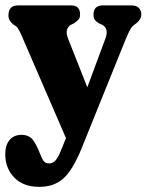

<svg xmlns="http://www.w3.org/2000/svg" viewBox="-31 -464 556 729"><path d="M199 111 219.5 60.5 49.5 -332.5Q41.5 -350 36.5 -357.2Q31.5 -364.5 19 -371.5Q1 -386 1 -405Q1 -443.5 37 -443.5H239.5Q273 -443.5 273 -409Q273 -396.5 266.8 -389.5Q260.5 -382.5 249 -375L238.5 -370Q227 -363.5 223.2 -350.2Q219.5 -337 228 -316L300.5 -132.5L369 -317Q383.5 -355.5 356.5 -370.5L345.5 -375Q333.5 -382.5 328.8 -389.2Q324 -396 324 -409Q324 -443.5 360 -443.5H469.5Q486 -443.5 495.8 -434.2Q505.5 -425 505.5 -409Q505.5 -390.5 486 -375Q472.5 -366.5 465.5 -355.5Q458.5 -344.5 445 -312L278.5 100Q246 180 210.5 212.8Q175 245.5 118 245.5Q58 245.5 23.5 210.5Q-11 175.5 -11 121Q-11 87.5 5.2 67.8Q21.5 48 51 48Q71 48 85 58.2Q99 68.5 113.5 102L123.5 125.5Q130 143.5 137.2 150Q144.5 156.5 155.5 156.5Q168.5 156.5 178.8 146Q189 135.5 199 111Z"/></svg>

Font: Fraunces 144pt SuperSoft
Style: Bold
Weight: 700
Version: Version 1.000;[b76b70a41]